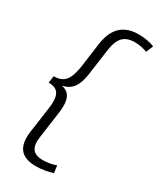

<svg xmlns="http://www.w3.org/2000/svg" viewBox="-226 -877 875 1052"><g transform="rotate(30 211.5 -351.0)"><path d="M194 103Q148 103 119 87Q90 71 79 37.5Q68 4 75 -46L97 -202Q104 -249 99 -276.5Q94 -304 76.5 -316.5Q59 -329 27 -329L33 -373Q66 -373 87 -385.5Q108 -398 120 -426Q132 -454 139 -500L160 -656Q168 -706 188.5 -739Q209 -772 242.5 -788.5Q276 -805 322 -805Q349 -805 376 -800.5Q403 -796 423 -787L405 -742Q388 -749 367 -753Q346 -757 326 -757Q277 -757 252 -731.5Q227 -706 219 -654L197 -497Q192 -451 180 -420.5Q168 -390 148 -373.5Q128 -357 98 -351Q126 -345 141 -328.5Q156 -312 160 -282Q164 -252 157 -205L135 -48Q127 4 145 29.5Q163 55 212 55Q232 55 254 51Q276 47 294 40L300 86Q278 93 249.5 98Q221 103 194 103Z"/></g></svg>

Font: Pathway Extreme 28pt ExtraLight
Style: Italic
Weight: 250
Italic angle: -8°
Designer: Eduardo Rodriguez Tunni
Foundry: Eduardo Rodriguez Tunni
Version: Version 1.001;gftools[0.9.26]